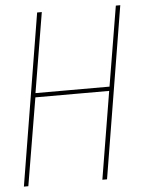

<svg xmlns="http://www.w3.org/2000/svg" viewBox="-53 -777 605 819"><g transform="rotate(-5 250.0 -367.5)"><path d="M16 0 137 -735H157L100 -393H417L474 -735H493L372 0H352L414 -375H98L35 0Z"/></g></svg>

Font: Iosevka SS04 Thin
Style: Italic
Weight: 100
Italic angle: -9°
Monospace: yes
Designer: Belleve Invis
Foundry: Belleve Invis
Version: Version 19.0.0; ttfautohint (v1.8.4)